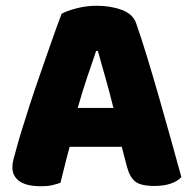

<svg xmlns="http://www.w3.org/2000/svg" viewBox="-20 -636 667 667"><path d="M403 -126H222Q212 -90 204.5 -59Q197 -28 190 -1Q176 4 160.5 7.5Q145 11 123 11Q72 11 47.5 -6.5Q23 -24 23 -55Q23 -69 27 -83Q31 -97 36 -116Q43 -143 55.5 -183.5Q68 -224 83 -270.5Q98 -317 115 -365.5Q132 -414 147 -457.5Q162 -501 174.5 -535.5Q187 -570 194 -588Q211 -598 245.5 -607Q280 -616 315 -616Q365 -616 403.5 -601.5Q442 -587 453 -555Q471 -504 492 -435Q513 -366 534 -292.5Q555 -219 575 -147.5Q595 -76 610 -21Q598 -7 574 1.5Q550 10 517 10Q468 10 449 -6Q430 -22 421 -57ZM314 -459Q300 -418 283 -368Q266 -318 250 -261H374Q360 -318 345.5 -368.5Q331 -419 320 -459Z"/></svg>

Font: Baloo Thambi 2 ExtraBold
Style: Regular
Weight: 800
Designer: Aadarsh Rajan and Ek Type
Foundry: Ek Type
Version: Version 1.640;hotconv 1.0.111;makeotfexe 2.5.65597; ttfautoh